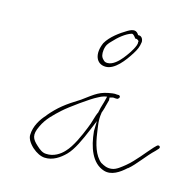

<svg xmlns="http://www.w3.org/2000/svg" viewBox="-89 -780 760 754"><g transform="rotate(15 291.0 -403.0)"><path d="M78 -189C77 -176 85 -159 104 -141C122 -125 140 -117 155 -116C189 -114 217 -134 238 -155C262 -179 282 -224 300 -267L317 -308L316 -267C322 -203 343 -143 394 -127C426 -117 457 -138 482 -161H483C511 -184 539 -226 570 -255L580 -266C587 -274 577 -283 569 -275L559 -265C535 -239 504 -197 472 -171C458 -160 440 -144 422 -142C403 -139 388 -147 378 -153H377C348 -176 336 -220 330 -264C327 -287 321 -312 326 -342V-344C329 -354 333 -363 334 -369V-370C337 -380 339 -389 341 -396L342 -399L341 -410L351 -413C355 -414 357 -414 363 -413H372C374 -414 379 -418 379 -420C380 -425 379 -427 374 -429H366C361 -430 355 -430 348 -429C298 -422 285 -410 235 -373C180 -339 154 -319 120 -279V-278C99 -256 79 -224 78 -189ZM104 -229C120 -264 147 -288 172 -311C195 -332 270 -386 295 -398C303 -403 313 -407 320 -409L331 -411L328 -399C325 -384 317 -364 315 -350L314 -347V-344C303 -322 301 -300 289 -273C275 -238 254 -190 230 -165C214 -147 188 -130 158 -132C143 -132 131 -141 117 -154C94 -175 85 -190 104 -229ZM262 -610C241 -563 255 -523 295 -523C331 -523 365 -567 388 -604C399 -622 404 -632 407 -654C407 -664 401 -676 390 -676H386C376 -693 363 -694 341 -681C314 -665 279 -640 262 -610ZM270 -585C273 -605 280 -613 292 -625C310 -645 337 -668 361 -675H362C368 -675 375 -665 379 -660C379 -660 380 -659 382 -660H385C389 -658 393 -656 394 -652L393 -650C394 -645 393 -640 391 -635C383 -614 366 -591 354 -576C341 -560 320 -539 298 -539C290 -539 285 -541 280 -547C270 -556 268 -568 270 -585Z"/></g></svg>

Font: Stray Cat
Style: ExLtCnObl
Weight: 200
Version: Version 1.0